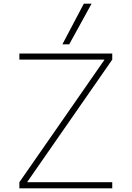

<svg xmlns="http://www.w3.org/2000/svg" viewBox="-20 -1020 713 1040"><path d="M85 0V-33L545 -695V-697H85V-730H588V-697L128 -35V-33H588V0ZM355 -780H318L434 -1000H476Z"/></svg>

Font: M PLUS 1 ExtraLight
Style: Regular
Weight: 250
Version: Version 1.001